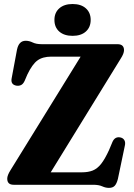

<svg xmlns="http://www.w3.org/2000/svg" viewBox="-20 -920 666 956"><path d="M581 -628 232.5 -62H388Q419 -62 441.8 -71Q464.5 -80 483.5 -104Q502.5 -128 523 -173L540 -213.5Q552.5 -241.5 580 -235.5Q593.5 -232.5 599.5 -221.5Q605.5 -210.5 601.5 -194L567 -29Q561 -5.5 551.2 5Q541.5 15.5 522.5 15.5Q506 15.5 489 7.8Q472 0 443.5 0H48Q16 0 16 -30.5Q16 -47 32.5 -73L381.5 -638H235.5Q192.5 -638 166.5 -619Q140.5 -600 116 -548.5L102.5 -517Q95 -501 84.2 -496.2Q73.5 -491.5 61.5 -493.5Q32 -499 38 -530L64.5 -672Q73.5 -717 108 -717Q125.5 -717 142.8 -708.5Q160 -700 188 -700H565Q597.5 -700 597.5 -670Q597.5 -653.5 581 -628ZM341.5 -741.5Q299.5 -741.5 275.2 -762.8Q251 -784 251 -821Q251 -857 275.2 -878.5Q299.5 -900 341.5 -900Q383.5 -900 407.5 -878.5Q431.5 -857 431.5 -821Q431.5 -784.5 407.5 -763Q383.5 -741.5 341.5 -741.5Z"/></svg>

Font: Fraunces 72pt Soft
Style: Bold
Weight: 700
Version: Version 1.000;[b76b70a41]